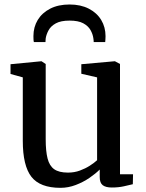

<svg xmlns="http://www.w3.org/2000/svg" viewBox="-20 -846 668 876"><path d="M490 9.5Q462.5 9.5 448.8 -1Q435 -11.5 435 -38V-72.5Q416 -53.5 387.8 -34.2Q359.5 -15 325.5 -2Q291.5 11 256 11Q162.5 11 123.2 -39.5Q84 -90 84 -203.5V-493L28 -508.5V-553L168 -566.5H169.5L188.5 -554V-211Q188.5 -156.5 197 -123Q205.5 -89.5 227.2 -74Q249 -58.5 290 -58.5Q319.5 -58.5 344.5 -67.8Q369.5 -77 389.8 -90Q410 -103 423 -115V-493L351 -509.5V-553L502.5 -566.5H504.5L527.5 -554V-51H587L586 -5.5Q569 -1.5 545 4Q521 9.5 490 9.5ZM297.5 -825.5Q348 -825.5 385 -806.5Q422 -787.5 441.8 -754.8Q461.5 -722 461.5 -681Q461.5 -675 461 -667.5Q460.5 -660 460 -654H407.5Q407.5 -657 407.2 -661.2Q407 -665.5 406 -671Q403.5 -690 393 -708.8Q382.5 -727.5 359.8 -739.8Q337 -752 297.5 -752Q257.5 -752 234.8 -739.5Q212 -727 201.8 -708.2Q191.5 -689.5 188.5 -671Q188 -665.5 187.8 -661.2Q187.5 -657 187.5 -654H134.5Q133 -660 132.8 -667.5Q132.5 -675 132.5 -681.5Q132.5 -722.5 152.2 -755Q172 -787.5 209 -806.5Q246 -825.5 297.5 -825.5Z"/></svg>

Font: Merriweather 20pt
Style: Regular
Weight: 400
Version: Version 2.100